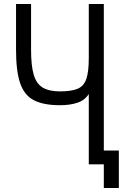

<svg xmlns="http://www.w3.org/2000/svg" viewBox="-20 -820 640 958"><path d="M498 118V0H466V-69H573V118ZM423 0V-351Q403.5 -320 366.5 -307.5Q329.5 -295 279.5 -295Q196.5 -295 148.5 -320.2Q100.5 -345.5 80.2 -406Q60 -466.5 60 -571V-800H135V-571Q135 -492.5 148.2 -447.2Q161.5 -402 193.2 -383Q225 -364 279.5 -364Q336.5 -364 367.5 -377.2Q398.5 -390.5 410.8 -426.2Q423 -462 423 -529.5V-800H498V0Z"/></svg>

Font: Victor Mono Thin
Style: Regular
Weight: 100
Monospace: yes
Designer: Rune Bjørnerås
Version: Version 1.561;gftools[0.9.30]